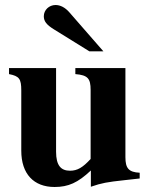

<svg xmlns="http://www.w3.org/2000/svg" viewBox="-20 -733 596 767"><path d="M393 -528 256 -685C240 -703 221 -713 202 -713C176 -713 155 -693 155 -668C155 -648 166 -634 195 -616L337 -528ZM538 -20V-43C494 -45 481 -61 481 -105V-461H281V-437C331 -433 342 -419 342 -374V-98C311 -64 289 -51 260 -51C224 -51 204 -71 204 -127V-461H16V-437C57 -429 65 -418 65 -372V-131C65 -38 115 14 198 14C253 14 291 -3 343 -52V13C386 -2 410 -6 475 -13Z"/></svg>

Font: XITS Math
Style: Bold
Weight: 700
Designer: MicroPress Inc., with final additions and corrections provided by Coen Hoffman, Elsevier (retired)
Version: Version 1.105